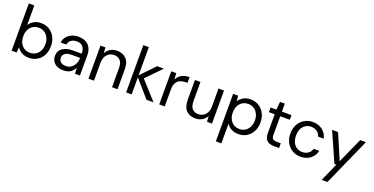

<svg xmlns="http://www.w3.org/2000/svg" viewBox="-26 -1624 5358 2749"><g transform="rotate(20 2652.5 -250.0)"><path d="M334 12Q270 12 224 -14.5Q178 -41 153 -83L146 0H70V-720H154V-421Q178 -460 223 -488Q268 -516 334 -516Q407 -516 462 -481.5Q517 -447 547.5 -387.5Q578 -328 578 -252Q578 -175 547.5 -115.5Q517 -56 462 -22Q407 12 334 12ZM324 -61Q373 -61 411 -84.5Q449 -108 471 -151Q493 -194 493 -252Q493 -309 471 -352Q449 -395 411 -419Q373 -443 324 -443Q249 -443 202.5 -390.5Q156 -338 156 -252Q156 -166 202.5 -113.5Q249 -61 324 -61Z M861 12Q799 12 758.5 -9.5Q718 -31 698 -66.5Q678 -102 678 -144Q678 -220 736.5 -261.5Q795 -303 894 -303H1027Q1027 -445 902 -445Q854 -445 819 -421Q784 -397 776 -350H690Q696 -403 727 -440Q758 -477 804 -496.5Q850 -516 902 -516Q1007 -516 1059 -460Q1111 -404 1111 -312V0H1036L1031 -89Q1010 -47 969.5 -17.5Q929 12 861 12ZM874 -59Q922 -59 956 -84.5Q990 -110 1008.5 -150Q1027 -190 1027 -235V-238H901Q827 -238 796.5 -212Q766 -186 766 -148Q766 -107 794 -83Q822 -59 874 -59Z M1241 0V-504H1317L1321 -416Q1345 -463 1389.5 -489.5Q1434 -516 1491 -516Q1579 -516 1631.5 -463Q1684 -410 1684 -301V0H1600V-292Q1600 -368 1566.5 -406Q1533 -444 1472 -444Q1409 -444 1367 -398.5Q1325 -353 1325 -269V0Z M1815 0V-720H1899V-290L2104 -504H2207L1984 -275L2232 0H2125L1899 -260V0Z M2319 0V-504H2395L2401 -408Q2425 -459 2473.5 -487.5Q2522 -516 2594 -516V-428H2563Q2520 -428 2483.5 -412.5Q2447 -397 2425 -360.5Q2403 -324 2403 -260V0Z M2872 12Q2784 12 2732 -40.5Q2680 -93 2680 -202V-504H2764V-211Q2764 -136 2796.5 -98Q2829 -60 2891 -60Q2954 -60 2996.5 -105Q3039 -150 3039 -235V-504H3123V0H3047L3042 -88Q3019 -41 2974 -14.5Q2929 12 2872 12Z M3262 220V-504H3338L3345 -422Q3369 -458 3413.5 -487Q3458 -516 3527 -516Q3599 -516 3654 -481.5Q3709 -447 3739.5 -387Q3770 -327 3770 -251Q3770 -175 3739.5 -115.5Q3709 -56 3654 -22Q3599 12 3526 12Q3464 12 3417.5 -13Q3371 -38 3346 -83V220ZM3516 -61Q3565 -61 3603 -84.5Q3641 -108 3663 -151Q3685 -194 3685 -252Q3685 -309 3663 -352Q3641 -395 3603 -419Q3565 -443 3516 -443Q3441 -443 3394.5 -390.5Q3348 -338 3348 -252Q3348 -166 3394.5 -113.5Q3441 -61 3516 -61Z M4067 0Q3998 0 3959.5 -33.5Q3921 -67 3921 -152V-433H3833V-504H3921L3932 -626H4005V-504H4151V-433H4005V-152Q4005 -105 4024 -88.5Q4043 -72 4091 -72H4145V0Z M4474 12Q4403 12 4347 -21Q4291 -54 4258.5 -113.5Q4226 -173 4226 -252Q4226 -331 4258.5 -390.5Q4291 -450 4347 -483Q4403 -516 4474 -516Q4563 -516 4623 -469.5Q4683 -423 4700 -345H4614Q4603 -391 4564 -417.5Q4525 -444 4473 -444Q4430 -444 4393 -422Q4356 -400 4334 -357.5Q4312 -315 4312 -252Q4312 -189 4334 -146Q4356 -103 4393 -81Q4430 -59 4473 -59Q4525 -59 4564 -85.5Q4603 -112 4614 -159H4700Q4684 -83 4623.5 -35.5Q4563 12 4474 12Z M4874 220 4997 -56H4968L4770 -504H4861L5025 -119L5198 -504H5285L4962 220Z"/></g></svg>

Font: DM Sans
Style: Regular
Weight: 400
Designer: Colophon Foundry, Jonny Pinhorn
Foundry: Colophon Foundry
Version: Version 4.004; ttfautohint (v1.8.4.7-5d5b)